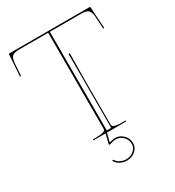

<svg xmlns="http://www.w3.org/2000/svg" viewBox="-228 -890 1130 1243"><g transform="rotate(-30 337.5 -269.0)"><path d="M227.5 0V-7.3H247.6Q279.3 -7.3 296.1 -11Q313 -14.6 317.6 -19.8Q322.3 -24.9 322.3 -33.7V-750H105Q67.9 -750 53.5 -736.8Q39.1 -723.6 36.6 -687.5L30.3 -594.7L22.5 -595.7L33.2 -755.4Q33.2 -759.8 38.1 -759.8H637.2Q642.1 -759.8 642.1 -755.4L652.3 -595.7L644.5 -594.7L638.7 -687.5Q636.2 -723.1 621.8 -736.6Q607.4 -750 569.8 -750H335V-12.7H367.7V-564.9H377.4Q375 -415.5 375 -375.5V-35.2Q375 -26.4 379.2 -21Q383.3 -15.6 400.6 -11.5Q418 -7.3 450.2 -7.3H472.7V0H328.6L312.5 64.5Q341.8 56.2 355 56.2Q390.1 56.2 415.8 82Q441.4 107.9 441.4 144.5Q441.4 176.3 415 199.2Q388.7 222.2 351.6 222.2Q325.7 222.2 303.5 210.7Q281.2 199.2 269 179.2Q267.1 174.8 270.5 172.9Q275.4 169.9 277.3 174.3Q288.1 191.9 308.1 202.1Q328.1 212.4 351.6 212.4Q385.3 212.4 408.4 192.1Q431.6 171.9 431.6 144.5Q431.6 111.8 408.9 89.1Q386.2 66.4 355 66.4Q338.4 66.4 307.1 76.2Q301.8 77.6 300.8 73.2V70.3L318.4 0Z"/></g></svg>

Font: ZnikomitNo25
Style: Regular
Weight: 100
Designer: gluk
Foundry: gluk
Version: Version 0.56